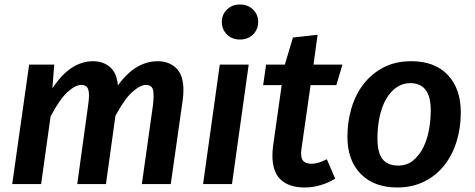

<svg xmlns="http://www.w3.org/2000/svg" viewBox="-20 -815 2102 850"><path d="M322 0 370 -348Q372 -362 373 -372.5Q374 -383 374 -392Q374 -420 365 -429.5Q356 -439 340 -439Q314 -439 279.5 -408Q245 -377 204 -300L162 0H34L109 -529H220L212 -424Q254 -487 298.5 -515.5Q343 -544 392 -544Q436 -544 466.5 -518.5Q497 -493 502 -437Q544 -494 587.5 -519Q631 -544 678 -544Q728 -544 760 -513.5Q792 -483 792 -416Q792 -395 789 -373L736 0H608L657 -348Q660 -375 660 -391Q660 -420 651.5 -429.5Q643 -439 626 -439Q601 -439 566 -408Q531 -377 491 -302L449 0Z M879 0 953 -529H1081L1007 0ZM1042 -640Q1007 -640 984.5 -662.5Q962 -685 962 -718Q962 -750 984.5 -772.5Q1007 -795 1042 -795Q1078 -795 1100.5 -772.5Q1123 -750 1123 -718Q1123 -685 1100.5 -662.5Q1078 -640 1042 -640Z M1464 -24Q1435 -6 1400 4.5Q1365 15 1328 15Q1260 15 1223 -19.5Q1186 -54 1186 -126Q1186 -146 1189 -169L1227 -438H1145L1158 -529H1241L1277 -649L1386 -661L1368 -529H1496L1469 -438H1355L1315 -159Q1314 -153 1313.5 -147Q1313 -141 1313 -136Q1313 -110 1325 -100Q1337 -90 1360 -90Q1388 -90 1427 -110Z M1801 -544Q1905 -544 1962.5 -483Q2020 -422 2020 -318Q2020 -248 2001 -187.5Q1982 -127 1946 -82Q1910 -37 1857.5 -11Q1805 15 1739 15Q1636 15 1577 -45Q1518 -105 1518 -210Q1518 -274 1535.5 -334.5Q1553 -395 1588.5 -441.5Q1624 -488 1677 -516Q1730 -544 1801 -544ZM1796 -447Q1763 -447 1736 -428.5Q1709 -410 1690 -377.5Q1671 -345 1661 -300Q1651 -255 1651 -202Q1651 -139 1673.5 -110.5Q1696 -82 1743 -82Q1782 -82 1809.5 -105Q1837 -128 1854.5 -163.5Q1872 -199 1879.5 -242.5Q1887 -286 1887 -327Q1887 -447 1796 -447Z"/></svg>

Font: Xgbmvzvtohvqztyvzapvmeyoton
Style: Regular
Weight: 500
Italic angle: -8°
Designer: Carrois Corporate & Edenspiekermann
Foundry: Carrois Corporate GbR & Edenspiekermann AG
Version: Version 2.001